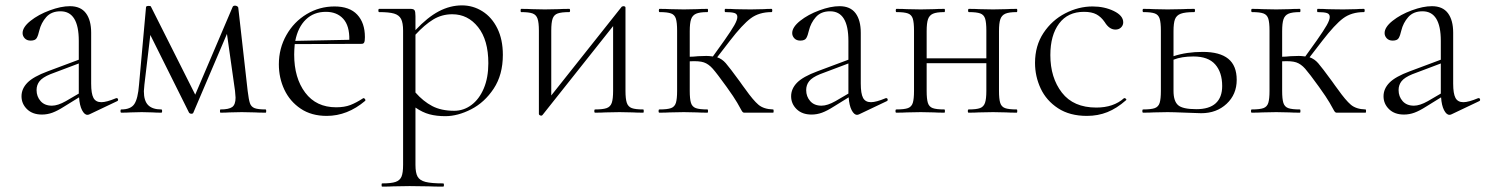

<svg xmlns="http://www.w3.org/2000/svg" viewBox="-20 -419 5524 714"><path d="M414 -54Q418 -54 419 -49.5Q420 -45 416 -43L313 6Q309 8 305 8Q294 8 285 -9.5Q276 -27 274 -57L219 -23Q194 -7 175 0Q156 7 136 7Q101 7 80.5 -13Q60 -33 60 -61Q60 -89 82 -111.5Q104 -134 158 -154L273 -197V-267Q273 -377 205 -377Q171 -377 152 -355.5Q133 -334 126 -305Q122 -287 116.5 -277.5Q111 -268 94 -268Q80 -268 72 -276.5Q64 -285 64 -296Q64 -318 93.5 -341.5Q123 -365 165 -380.5Q207 -396 240 -396Q280 -396 299.5 -370Q319 -344 319 -297V-108Q319 -71 327.5 -55Q336 -39 357 -39Q376 -39 412 -54ZM273 -71V-74V-183L167 -143Q138 -131 127 -117Q116 -103 116 -84Q116 -60 131 -43Q146 -26 173 -26Q195 -26 225 -43Z M968 0Q942 0 927 -1L879 -2L833 -1Q821 0 800 0Q798 0 798 -6Q798 -12 800 -12Q831 -12 843.5 -21Q856 -30 856 -56Q856 -61 854 -81L824 -293L699 0Q698 4 691 4Q686 4 683 0L539 -289L517 -104Q515 -86 515 -80Q515 -44 531 -28Q547 -12 580 -12Q583 -12 583 -6Q583 0 580 0Q559 0 548 -1L507 -2L465 -1Q453 0 431 0Q428 0 428 -6Q428 -12 431 -12Q466 -12 479.5 -32Q493 -52 497 -104L523 -392Q523 -397 533 -397Q540 -397 541 -395L706 -67L845 -393Q847 -398 854 -398Q858 -398 861.5 -396Q865 -394 866 -391L901 -81Q905 -48 909.5 -35Q914 -22 926.5 -17Q939 -12 968 -12Q970 -12 970 -6Q970 0 968 0Z M1332 -54Q1335 -54 1337.5 -50.5Q1340 -47 1338 -44Q1272 12 1195 12Q1138 12 1098 -15Q1058 -42 1037.5 -85.5Q1017 -129 1017 -180Q1017 -239 1045 -288.5Q1073 -338 1120.5 -366.5Q1168 -395 1224 -395Q1280 -395 1308.5 -364.5Q1337 -334 1337 -281Q1337 -267 1334.5 -261.5Q1332 -256 1325 -256L1076 -255Q1074 -231 1074 -216Q1074 -129 1115 -74.5Q1156 -20 1230 -20Q1261 -20 1283 -28.5Q1305 -37 1331 -54ZM1078 -267 1279 -271Q1280 -323 1256.5 -349Q1233 -375 1192 -375Q1147 -375 1117.5 -346.5Q1088 -318 1078 -267Z M1850 -215Q1850 -141 1816 -89.5Q1782 -38 1732 -12.5Q1682 13 1636 13Q1603 13 1577 6Q1551 -1 1525 -19V194Q1525 224 1533 238Q1541 252 1562.5 257.5Q1584 263 1628 263Q1631 263 1631 269Q1631 275 1628 275Q1594 275 1575 274L1503 273L1443 274Q1428 275 1401 275Q1399 275 1399 269Q1399 263 1401 263Q1435 263 1451 257.5Q1467 252 1473 238Q1479 224 1479 194V-305Q1479 -334 1471.5 -348.5Q1464 -363 1445.5 -368.5Q1427 -374 1390 -374Q1387 -374 1387 -380Q1387 -386 1390 -386H1507Q1518 -386 1521.5 -381Q1525 -376 1525 -359V-307Q1570 -355 1612 -377Q1654 -399 1698 -399Q1739 -399 1774 -377Q1809 -355 1829.5 -313.5Q1850 -272 1850 -215ZM1796 -184Q1796 -270 1758 -318Q1720 -366 1662 -366Q1623 -366 1591 -346.5Q1559 -327 1525 -290V-75Q1554 -42 1587.5 -24.5Q1621 -7 1669 -7Q1704 -7 1733 -28.5Q1762 -50 1779 -90Q1796 -130 1796 -184Z M2372 0Q2347 0 2333 -1L2284 -2L2231 -1Q2217 0 2193 0Q2190 0 2190 -6Q2190 -12 2193 -12Q2222 -12 2236 -17Q2250 -22 2255 -36.5Q2260 -51 2260 -81V-322L1998 8Q1997 9 1996 10Q1995 11 1993 11Q1989 11 1986.5 9Q1984 7 1984 5V-305Q1984 -335 1979 -349.5Q1974 -364 1960.5 -369Q1947 -374 1918 -374Q1916 -374 1916 -380Q1916 -386 1918 -386Q1943 -386 1957 -385L2006 -384L2058 -385Q2072 -386 2097 -386Q2100 -386 2100 -380Q2100 -374 2097 -374Q2068 -374 2054 -369Q2040 -364 2035 -349.5Q2030 -335 2030 -305V-64L2292 -394Q2296 -396 2297 -396Q2306 -396 2306 -391V-81Q2306 -51 2311 -36.5Q2316 -22 2329.5 -17Q2343 -12 2372 -12Q2374 -12 2374 -6Q2374 0 2372 0Z M2855 0H2747Q2742 0 2737.5 -8.5Q2733 -17 2721.5 -37Q2710 -57 2682 -96Q2646 -146 2630.5 -163.5Q2615 -181 2597.5 -187Q2580 -193 2545 -191V-81Q2545 -51 2549.5 -36.5Q2554 -22 2567.5 -17Q2581 -12 2611 -12Q2613 -12 2613 -6Q2613 0 2611 0Q2586 0 2572 -1L2523 -2L2471 -1Q2457 0 2432 0Q2429 0 2429 -6Q2429 -12 2432 -12Q2462 -12 2475.5 -17Q2489 -22 2493.5 -36.5Q2498 -51 2498 -81V-305Q2498 -335 2493.5 -349.5Q2489 -364 2475.5 -369Q2462 -374 2433 -374Q2430 -374 2430 -380Q2430 -386 2433 -386Q2457 -386 2471 -385L2523 -384L2573 -385Q2587 -386 2611 -386Q2613 -386 2613 -380Q2613 -374 2611 -374Q2582 -374 2568.5 -368Q2555 -362 2550 -347.5Q2545 -333 2545 -303V-208Q2558 -208 2576 -210L2607 -211Q2617 -211 2631 -209L2674 -269Q2700 -306 2711 -325.5Q2722 -345 2722 -356Q2722 -367 2711.5 -370.5Q2701 -374 2677 -374Q2675 -374 2675 -380Q2675 -386 2677 -386Q2700 -386 2711 -385Q2720 -385 2734 -384.5Q2748 -384 2772 -384L2821 -385Q2831 -386 2849 -386Q2852 -386 2852 -380Q2852 -374 2849 -374Q2803 -374 2772 -351Q2741 -328 2694 -267L2647 -206Q2665 -200 2679 -184Q2693 -168 2731 -116Q2737 -108 2742 -100.5Q2747 -93 2752 -87Q2781 -46 2800.5 -29.5Q2820 -13 2855 -12Q2857 -12 2857 -6Q2857 0 2855 0Z M3276 -54Q3280 -54 3281 -49.5Q3282 -45 3278 -43L3175 6Q3171 8 3167 8Q3156 8 3147 -9.5Q3138 -27 3136 -57L3081 -23Q3056 -7 3037 0Q3018 7 2998 7Q2963 7 2942.5 -13Q2922 -33 2922 -61Q2922 -89 2944 -111.5Q2966 -134 3020 -154L3135 -197V-267Q3135 -377 3067 -377Q3033 -377 3014 -355.5Q2995 -334 2988 -305Q2984 -287 2978.5 -277.5Q2973 -268 2956 -268Q2942 -268 2934 -276.5Q2926 -285 2926 -296Q2926 -318 2955.5 -341.5Q2985 -365 3027 -380.5Q3069 -396 3102 -396Q3142 -396 3161.5 -370Q3181 -344 3181 -297V-108Q3181 -71 3189.5 -55Q3198 -39 3219 -39Q3238 -39 3274 -54ZM3135 -71V-74V-183L3029 -143Q3000 -131 2989 -117Q2978 -103 2978 -84Q2978 -60 2993 -43Q3008 -26 3035 -26Q3057 -26 3087 -43Z M3761 0Q3736 0 3722 -1L3673 -2L3620 -1Q3606 0 3582 0Q3579 0 3579 -6Q3579 -12 3582 -12Q3611 -12 3624.5 -17Q3638 -22 3643 -36.5Q3648 -51 3648 -81V-184H3426V-81Q3426 -51 3430.5 -36.5Q3435 -22 3448.5 -17Q3462 -12 3492 -12Q3494 -12 3494 -6Q3494 0 3492 0Q3467 0 3453 -1L3404 -2L3352 -1Q3338 0 3313 0Q3310 0 3310 -6Q3310 -12 3313 -12Q3343 -12 3356.5 -17Q3370 -22 3374.5 -36.5Q3379 -51 3379 -81V-305Q3379 -335 3374.5 -349.5Q3370 -364 3356.5 -369Q3343 -374 3314 -374Q3311 -374 3311 -380Q3311 -386 3314 -386Q3338 -386 3352 -385L3404 -384L3454 -385Q3468 -386 3492 -386Q3494 -386 3494 -380Q3494 -374 3492 -374Q3463 -374 3449.5 -368Q3436 -362 3431 -347.5Q3426 -333 3426 -303V-202H3648V-305Q3648 -335 3643.5 -349.5Q3639 -364 3625.5 -369Q3612 -374 3583 -374Q3580 -374 3580 -380Q3580 -386 3583 -386Q3607 -386 3621 -385L3673 -384L3723 -385Q3737 -386 3761 -386Q3763 -386 3763 -380Q3763 -374 3761 -374Q3732 -374 3718.5 -368Q3705 -362 3700 -347.5Q3695 -333 3695 -303V-81Q3695 -51 3699.5 -36.5Q3704 -22 3717.5 -17Q3731 -12 3761 -12Q3763 -12 3763 -6Q3763 0 3761 0Z M3829 -185Q3829 -249 3860.5 -296.5Q3892 -344 3941.5 -369.5Q3991 -395 4043 -395Q4087 -395 4122 -378Q4157 -361 4157 -336Q4157 -325 4149 -317Q4141 -309 4128 -309Q4105 -309 4088 -337Q4075 -356 4057.5 -365.5Q4040 -375 4011 -375Q3951 -375 3918.5 -331.5Q3886 -288 3886 -214Q3886 -130 3929 -74.5Q3972 -19 4057 -19Q4121 -19 4160 -54H4162Q4165 -54 4167.5 -51Q4170 -48 4167 -46Q4133 -16 4098 -2Q4063 12 4022 12Q3958 12 3914.5 -16.5Q3871 -45 3850 -90Q3829 -135 3829 -185Z M4579 -122Q4579 -68 4541.5 -33Q4504 2 4447 2Q4433 2 4389 0Q4341 -2 4322 -2L4270 -1Q4256 0 4231 0Q4228 0 4228 -6Q4228 -12 4231 -12Q4261 -12 4274.5 -17Q4288 -22 4292.5 -36.5Q4297 -51 4297 -81V-305Q4297 -335 4292.5 -349.5Q4288 -364 4274.5 -369Q4261 -374 4232 -374Q4229 -374 4229 -380Q4229 -386 4232 -386Q4256 -386 4270 -385L4322 -384L4378 -385Q4394 -386 4421 -386Q4424 -386 4424 -380Q4424 -374 4421 -374Q4387 -374 4371 -368Q4355 -362 4349.5 -347.5Q4344 -333 4344 -303V-210Q4392 -226 4453 -226Q4516 -226 4547.5 -200.5Q4579 -175 4579 -122ZM4525 -99Q4525 -150 4499 -179.5Q4473 -209 4418 -209Q4374 -209 4344 -197V-81Q4344 -43 4361 -28Q4378 -13 4429 -13Q4477 -13 4501 -35Q4525 -57 4525 -99Z M5058 0H4950Q4945 0 4940.5 -8.5Q4936 -17 4924.5 -37Q4913 -57 4885 -96Q4849 -146 4833.5 -163.5Q4818 -181 4800.5 -187Q4783 -193 4748 -191V-81Q4748 -51 4752.5 -36.5Q4757 -22 4770.5 -17Q4784 -12 4814 -12Q4816 -12 4816 -6Q4816 0 4814 0Q4789 0 4775 -1L4726 -2L4674 -1Q4660 0 4635 0Q4632 0 4632 -6Q4632 -12 4635 -12Q4665 -12 4678.5 -17Q4692 -22 4696.5 -36.5Q4701 -51 4701 -81V-305Q4701 -335 4696.5 -349.5Q4692 -364 4678.5 -369Q4665 -374 4636 -374Q4633 -374 4633 -380Q4633 -386 4636 -386Q4660 -386 4674 -385L4726 -384L4776 -385Q4790 -386 4814 -386Q4816 -386 4816 -380Q4816 -374 4814 -374Q4785 -374 4771.5 -368Q4758 -362 4753 -347.5Q4748 -333 4748 -303V-208Q4761 -208 4779 -210L4810 -211Q4820 -211 4834 -209L4877 -269Q4903 -306 4914 -325.5Q4925 -345 4925 -356Q4925 -367 4914.5 -370.5Q4904 -374 4880 -374Q4878 -374 4878 -380Q4878 -386 4880 -386Q4903 -386 4914 -385Q4923 -385 4937 -384.5Q4951 -384 4975 -384L5024 -385Q5034 -386 5052 -386Q5055 -386 5055 -380Q5055 -374 5052 -374Q5006 -374 4975 -351Q4944 -328 4897 -267L4850 -206Q4868 -200 4882 -184Q4896 -168 4934 -116Q4940 -108 4945 -100.5Q4950 -93 4955 -87Q4984 -46 5003.5 -29.5Q5023 -13 5058 -12Q5060 -12 5060 -6Q5060 0 5058 0Z M5479 -54Q5483 -54 5484 -49.5Q5485 -45 5481 -43L5378 6Q5374 8 5370 8Q5359 8 5350 -9.5Q5341 -27 5339 -57L5284 -23Q5259 -7 5240 0Q5221 7 5201 7Q5166 7 5145.5 -13Q5125 -33 5125 -61Q5125 -89 5147 -111.5Q5169 -134 5223 -154L5338 -197V-267Q5338 -377 5270 -377Q5236 -377 5217 -355.5Q5198 -334 5191 -305Q5187 -287 5181.5 -277.5Q5176 -268 5159 -268Q5145 -268 5137 -276.5Q5129 -285 5129 -296Q5129 -318 5158.5 -341.5Q5188 -365 5230 -380.5Q5272 -396 5305 -396Q5345 -396 5364.5 -370Q5384 -344 5384 -297V-108Q5384 -71 5392.5 -55Q5401 -39 5422 -39Q5441 -39 5477 -54ZM5338 -71V-74V-183L5232 -143Q5203 -131 5192 -117Q5181 -103 5181 -84Q5181 -60 5196 -43Q5211 -26 5238 -26Q5260 -26 5290 -43Z"/></svg>

Font: Cormorant Garamond Light
Style: Regular
Weight: 300
Designer: Christian Thalmann (Catharsis Fonts)
Version: Version 3.000